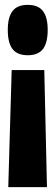

<svg xmlns="http://www.w3.org/2000/svg" viewBox="-20 -576 228 789"><path d="M176 -453Q176 -400 156.5 -374.5Q137 -349 94 -349Q51 -349 31.5 -374.5Q12 -400 12 -453Q12 -505 31.5 -530.5Q51 -556 94 -556Q137 -556 156.5 -530.5Q176 -505 176 -453ZM162 -288 173 193H14L28 -288Z"/></svg>

Font: Georama ExtraCondensed ExtraBold
Style: Regular
Weight: 800
Width: 2
Designer: Jean-Baptiste Levee
Foundry: Production Type
Version: Version 1.000